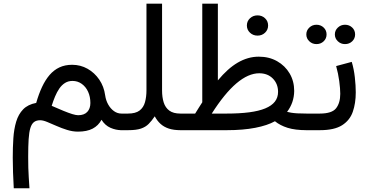

<svg xmlns="http://www.w3.org/2000/svg" viewBox="-20 -697 1973 1028"><path d="M463.9 -145.5Q463.9 -115.7 447.3 -97.9Q430.7 -80.1 398.4 -80.1Q386.7 -80.1 366.9 -86.2Q347.2 -92.3 319.8 -103.5Q292.5 -114.7 256.8 -130.4Q264.6 -156.2 274.7 -180.2Q284.7 -204.1 297.6 -222.9Q310.5 -241.7 327.9 -252.7Q345.2 -263.7 368.2 -263.7Q396 -263.7 417.7 -248Q439.5 -232.4 451.7 -205.8Q463.9 -179.2 463.9 -145.5ZM543 -187Q536.6 -233.9 511.5 -270.8Q486.3 -307.6 448.7 -328.9Q411.1 -350.1 366.2 -350.1Q328.1 -350.1 298.3 -336.2Q268.6 -322.3 245.6 -295.7Q222.7 -269 205.1 -231.4Q187.5 -193.8 173.8 -146Q129.4 -137.7 104 -111.6Q78.6 -85.4 66.7 -45.7Q54.7 -5.9 51.5 43.5Q48.3 92.8 48.3 147.5Q48.3 187.5 49.8 226.8Q51.3 266.1 53.7 311H137.7Q135.7 278.8 134 253.4Q132.3 228 131.6 201.9Q130.9 175.8 130.9 142.6Q130.9 86.4 133.3 48.6Q135.7 10.7 142.6 -11.5Q149.4 -33.7 162.1 -43.5Q174.8 -53.2 195.3 -53.2Q210.4 -53.2 232.9 -43.9Q255.4 -34.7 282.5 -22.7Q309.6 -10.7 339.1 -1.5Q368.7 7.8 397.5 7.8Q445.3 7.8 476.1 -8.3Q506.8 -24.4 523.4 -55.7Q542.5 -25.4 571.5 -12.7Q600.6 0 630.4 0H643.1V-88.9H630.4Q608.9 -88.9 590.6 -101.8Q572.3 -114.7 559.6 -137Q546.9 -159.2 543 -187Z M764.2 -213.9Q764.2 -178.2 756.3 -149.9Q748.5 -121.6 727.3 -105.2Q706.1 -88.9 665 -88.9H625V0H666Q709.5 0 734.6 -8.5Q759.8 -17.1 776.1 -33.7Q792.5 -50.3 808.6 -74.2Q821.3 -50.3 839.6 -33.7Q857.9 -17.1 884 -8.5Q910.2 0 946.8 0H960.4V-88.9H945.8Q908.2 -88.9 886.7 -104.7Q865.2 -120.6 856.4 -148.7Q847.7 -176.8 847.7 -212.4V-677.2H764.2Z M1301.8 -560.5Q1301.8 -537.6 1318.4 -522Q1335 -506.3 1358.9 -506.3Q1382.8 -506.3 1399.2 -522Q1415.5 -537.6 1415.5 -560.5Q1415.5 -583.5 1399.2 -599.1Q1382.8 -614.7 1358.9 -614.7Q1335 -614.7 1318.4 -599.1Q1301.8 -583.5 1301.8 -560.5ZM1367.7 -304.7Q1413.1 -304.7 1440.9 -276.4Q1468.8 -248 1468.8 -205.1Q1468.8 -174.8 1451.7 -152.8Q1434.6 -130.9 1400.4 -116.7Q1366.2 -102.5 1314.5 -95.7Q1262.7 -88.9 1192.9 -88.9H1113.8Q1147.9 -142.6 1180.9 -183.1Q1213.9 -223.6 1245.8 -250.7Q1277.8 -277.8 1308.3 -291.3Q1338.9 -304.7 1367.7 -304.7ZM1365.7 -393.6Q1335.9 -393.6 1307.9 -385.5Q1279.8 -377.4 1252.7 -361.6Q1225.6 -345.7 1199.2 -322Q1172.9 -298.3 1146.5 -266.6V-677.2H1063V-149.4Q1053.7 -134.3 1043.9 -119.4Q1034.2 -104.5 1024.9 -88.9H942.9V0H1194.8Q1281.2 0 1346.7 -12.7Q1412.1 -25.4 1452.1 -47.9Q1479.5 -25.4 1519.8 -12.7Q1560.1 0 1622.1 0H1635.7V-88.9H1621.6Q1591.8 -88.9 1572 -90.1Q1552.2 -91.3 1539.3 -93.5Q1526.4 -95.7 1517.1 -98.1Q1535.6 -122.6 1545.2 -150.4Q1554.7 -178.2 1555.2 -210Q1555.2 -262.2 1530.8 -303.7Q1506.3 -345.2 1463.6 -369.4Q1420.9 -393.6 1365.7 -393.6Z M1616.7 -88.9V0H1651.4V-88.9ZM1772.9 -512.7Q1772.9 -491.2 1788.8 -476.1Q1804.7 -460.9 1827.1 -460.9Q1850.1 -460.9 1865.7 -475.8Q1881.3 -490.7 1881.3 -512.7Q1881.3 -534.7 1865.7 -549.6Q1850.1 -564.5 1827.1 -564.5Q1804.7 -564.5 1788.8 -549.3Q1772.9 -534.2 1772.9 -512.7ZM1620.1 -512.7Q1620.1 -491.2 1636 -476.1Q1651.9 -460.9 1674.3 -460.9Q1697.3 -460.9 1712.9 -475.8Q1728.5 -490.7 1728.5 -512.7Q1728.5 -534.7 1712.9 -549.6Q1697.3 -564.5 1674.3 -564.5Q1651.9 -564.5 1636 -549.3Q1620.1 -534.2 1620.1 -512.7ZM1692.9 0Q1770 0 1811.5 -26.4Q1853 -52.7 1868.9 -98.4Q1884.8 -144 1884.8 -202.6Q1884.8 -238.3 1879.9 -282.7Q1875 -327.1 1863.3 -365.7L1779.8 -343.3Q1791 -303.2 1796.4 -262.7Q1801.8 -222.2 1801.8 -194.8Q1801.8 -146 1779.5 -117.4Q1757.3 -88.9 1691.9 -88.9H1639.2V0Z"/></svg>

Font: Vazirmatn RD NL
Style: Regular
Weight: 400
Designer: Saber Rastikerdar
Foundry: Saber Rastikerdar
Version: Version 32.101